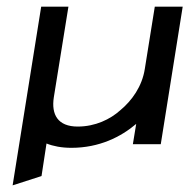

<svg xmlns="http://www.w3.org/2000/svg" viewBox="-20 -434 570 578"><path d="M18 124 105 96 120 -2C140 6 165 11 195 11C279 11 344 -22 390 -61L380 0H464L530 -414H446L416 -227C408 -174 377 -131 342 -102C312 -75 267 -53 214 -53C154 -53 134 -89 142 -141L186 -414H104Z"/></svg>

Font: Charger Sport
Style: DfBdExtObl
Weight: 400
Designer: Jasper
Foundry: Cannot Into Space Fonts
Version: Version 1.1